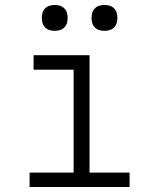

<svg xmlns="http://www.w3.org/2000/svg" viewBox="-20 -752 640 772"><path d="M99 0V-58H276V-472H115V-530H340V-58H501V0ZM400 -628Q389 -628 379 -631Q369 -634 361.5 -641.5Q354 -649 351 -659Q348 -669 348 -680Q348 -691 351 -701Q354 -711 361.5 -718.5Q369 -726 379 -729Q389 -732 400 -732Q411 -732 421 -729Q431 -726 438.5 -718.5Q446 -711 449 -701Q452 -691 452 -680Q452 -669 449 -659Q446 -649 438.5 -641.5Q431 -634 421 -631Q411 -628 400 -628ZM200 -628Q189 -628 179 -631Q169 -634 161.5 -641.5Q154 -649 151 -659Q148 -669 148 -680Q148 -691 151 -701Q154 -711 161.5 -718.5Q169 -726 179 -729Q189 -732 200 -732Q211 -732 221 -729Q231 -726 238.5 -718.5Q246 -711 249 -701Q252 -691 252 -680Q252 -669 249 -659Q246 -649 238.5 -641.5Q231 -634 221 -631Q211 -628 200 -628Z"/></svg>

Font: Iosevka Curly Light Extended
Style: Regular
Weight: 300
Width: 7
Monospace: yes
Designer: Belleve Invis
Foundry: Belleve Invis
Version: Version 11.1.0; ttfautohint (v1.8.3)